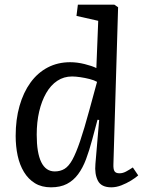

<svg xmlns="http://www.w3.org/2000/svg" viewBox="-20 -787 613 821"><path d="M465 -86Q464 -64 469.5 -55Q475 -46 491 -46Q505 -46 519 -53.5Q533 -61 548 -71L571 -37Q560 -27 540.5 -15Q521 -3 499 5.5Q477 14 456 14Q413 14 398.5 -14.5Q384 -43 388 -86L404 -274L397 -275L374 -189Q362 -144 348 -106.5Q334 -69 314 -42Q294 -15 266 -0.5Q238 14 198 14Q158 14 129.5 -3.5Q101 -21 82.5 -51.5Q64 -82 55.5 -121.5Q47 -161 47 -206Q47 -276 63.5 -334Q80 -392 110.5 -434Q141 -476 184 -498.5Q227 -521 280 -521Q310 -521 342 -513Q374 -505 392 -496L400 -698L307 -719L313 -767H469L485 -756ZM214 -54Q238 -54 256 -65Q274 -76 289.5 -104Q305 -132 322.5 -183.5Q340 -235 362 -316L395 -437Q383 -444 363.5 -449Q344 -454 323.5 -457Q303 -460 288 -460Q253 -460 225 -441.5Q197 -423 177.5 -389Q158 -355 147.5 -310Q137 -265 137 -211Q137 -133 156.5 -93.5Q176 -54 214 -54Z"/></svg>

Font: Literata
Style: Italic
Weight: 400
Italic angle: -2°
Designer: Latin by Veronika Burian and Jose Scaglione. Greek by Irene Vlachou. Cyrillic by Vera Evstafieva
Foundry: TypeTogether
Version: Version 3.103;gftools[0.9.29]